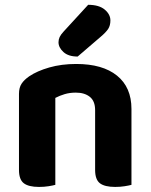

<svg xmlns="http://www.w3.org/2000/svg" viewBox="-20 -756 615 784"><path d="M516.8 -311.1V-216.7H368.4V-306.3Q368.4 -343.3 346.8 -360.6Q325.2 -377.8 289.6 -377.8Q264.8 -377.8 244.1 -371.6Q223.4 -365.4 205.9 -356.2V-216.7H57.5V-372.8Q57.5 -398.3 68.3 -414.5Q79.1 -430.6 99.3 -444.4Q131.4 -466.2 181.2 -480.5Q231.1 -494.8 291.2 -494.8Q398.9 -494.8 457.8 -447.2Q516.8 -399.6 516.8 -311.1ZM57.5 -262.6H205.9V-1.2Q196.4 1.5 178.4 4.4Q160.4 7.3 139.3 7.3Q97 7.3 77.3 -7.7Q57.5 -22.6 57.5 -62.2ZM368.4 -262.6H516.8V-1.2Q507.2 1.5 489.1 4.4Q471 7.3 450.2 7.3Q407.6 7.3 388 -7.7Q368.4 -22.6 368.4 -62.2ZM240 -627.4 340 -736.4Q384.8 -736.2 407.8 -716.7Q430.8 -697.2 430.8 -672.6Q430.8 -652 421.8 -638Q412.7 -624.1 391.1 -605.8L297.1 -525.1Q259.1 -525.1 239 -543.6Q218.9 -562.1 218.9 -583.4Q218.9 -594.7 223.5 -604.6Q228.1 -614.6 240 -627.4Z"/></svg>

Font: Baloo Bhaijaan 2
Style: Regular
Weight: 400
Designer: Sanskriti Dholi, Noopur Datye and Ek Type
Foundry: Ek Type
Version: Version 1.701